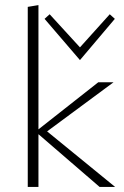

<svg xmlns="http://www.w3.org/2000/svg" viewBox="-20 -734 486 754"><path d="M432 0H371L131 -207V0H89V-707L131 -714V-226L366 -411H426L165 -218ZM431 -660 294 -498 155 -660 175 -678 294 -548 411 -678Z"/></svg>

Font: EauTestText Light
Style: Regular
Weight: 300
Designer: Christian Thalmann (Catharsis Fonts)
Version: Version 0.001;PS 000.001;hotconv 1.0.88;makeotf.lib2.5.64775